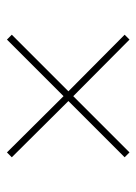

<svg xmlns="http://www.w3.org/2000/svg" viewBox="60 -625 393 553"><g transform="rotate(90 256.5 -348.5)"><path d="M419 -525 433 -511 271 -349 433 -186 419 -172 257 -335 94 -172 80 -186 243 -349 80 -511 94 -525 257 -363Z"/></g></svg>

Font: Bitter Pro Thin
Style: Regular
Weight: 250
Designer: Sol Matas, and Bitter project Authors
Foundry: Sol Matas
Version: Version 1.010